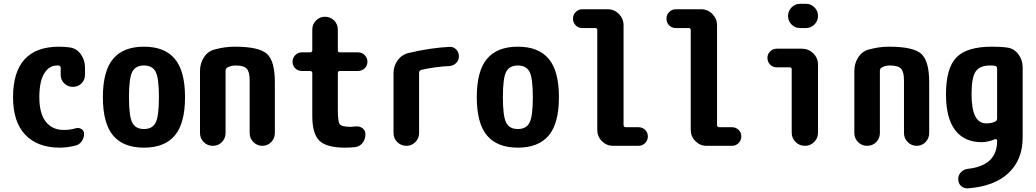

<svg xmlns="http://www.w3.org/2000/svg" viewBox="-20 -780 5540 1027"><path d="M352.5 -526.4Q389.6 -521.5 412.1 -490.2Q434.6 -459 434.6 -419.9V-379.9Q434.6 -352.5 416 -334Q397.5 -315.4 370.1 -315.4Q342.8 -315.4 323.7 -334Q304.7 -352.5 304.7 -379.9V-417Q304.7 -427.7 293.9 -429.7H285.2Q242.2 -429.7 216.3 -386.7Q190.4 -343.8 190.4 -259.8Q190.4 -172.9 225.1 -128.9Q259.8 -85 320.3 -85Q357.4 -85 384.8 -93.8Q401.4 -98.6 415.5 -89.8Q429.7 -81.1 429.7 -64.5Q429.7 -42 417 -23.9Q404.3 -5.9 382.8 -1Q336.9 9.8 299.8 9.8Q181.6 9.8 115.7 -58.6Q49.8 -127 49.8 -259.8Q49.8 -529.3 294.9 -530.3Q327.1 -530.3 352.5 -526.4Z M687.5 -124Q705.1 -89.8 750 -89.8Q794.9 -89.8 812.5 -124Q830.1 -158.2 830.1 -260.3Q830.1 -362.3 812.5 -396Q794.9 -429.7 750 -429.7Q705.1 -429.7 687.5 -396Q669.9 -362.3 669.9 -260.3Q669.9 -158.2 687.5 -124ZM585 -465.3Q639.6 -530.3 750 -530.3Q860.4 -530.3 915 -465.3Q969.7 -400.4 969.7 -260.3Q969.7 -120.1 915 -55.2Q860.4 9.8 750 9.8Q639.6 9.8 585 -55.2Q530.3 -120.1 530.3 -260.3Q530.3 -400.4 585 -465.3Z M1235.4 -530.3Q1365.2 -530.3 1407.7 -492.2Q1450.2 -454.1 1450.2 -339.8V-68.4Q1450.2 -40 1430.7 -20Q1411.1 0 1383.3 0Q1355.5 0 1335.4 -20Q1315.4 -40 1315.4 -68.4V-349.6Q1315.4 -395.5 1299.8 -412.6Q1284.2 -429.7 1240.2 -429.7Q1215.8 -429.7 1196.3 -418.9Q1187.5 -414.1 1186.5 -402.3V-68.4Q1186.5 -40 1167 -20Q1147.5 0 1118.2 0Q1089.8 0 1069.8 -20Q1049.8 -40 1049.8 -68.4V-400.4Q1049.8 -441.4 1071.3 -474.1Q1092.8 -506.8 1128.9 -515.6Q1182.6 -530.3 1235.4 -530.3Z M1797.9 -400.4Q1787.1 -400.4 1787.1 -388.7V-190.4Q1787.1 -129.9 1797.4 -115.7Q1807.6 -101.6 1855.5 -101.6Q1862.3 -101.6 1879.9 -103.5Q1902.3 -106.4 1918.5 -94.7Q1934.6 -83 1934.6 -61.5Q1934.6 -35.2 1919.4 -15.6Q1904.3 3.9 1879.9 6.8Q1853.5 9.8 1825.2 9.8Q1727.5 9.8 1689 -26.9Q1650.4 -63.5 1650.4 -160.2V-388.7Q1650.4 -399.4 1638.7 -400.4H1594.7Q1573.2 -400.4 1559.1 -414.6Q1544.9 -428.7 1544.9 -449.7Q1544.9 -470.7 1559.6 -485.4Q1574.2 -500 1594.7 -500H1638.7Q1649.4 -500 1650.4 -510.7V-622.1Q1650.4 -650.4 1670.4 -670.4Q1690.4 -690.4 1717.8 -690.4Q1747.1 -690.4 1767.1 -670.4Q1787.1 -650.4 1787.1 -622.1V-510.7Q1787.1 -500 1797.9 -500H1894.5Q1916 -500 1930.7 -485.4Q1945.3 -470.7 1945.3 -449.7Q1945.3 -428.7 1930.7 -414.6Q1916 -400.4 1894.5 -400.4Z M2384.8 -529.3Q2406.2 -530.3 2420.4 -515.1Q2434.6 -500 2434.6 -479Q2434.6 -458 2420.4 -443.4Q2406.2 -428.7 2384.8 -426.8Q2305.7 -422.9 2233.4 -406.2Q2222.7 -403.3 2221.7 -391.6V-68.4Q2221.7 -40 2201.7 -20Q2181.6 0 2154.3 0Q2125 0 2105 -20Q2085 -40 2085 -68.4V-389.6Q2085 -427.7 2107.9 -458.5Q2130.9 -489.3 2168 -497.1Q2283.2 -524.4 2384.8 -529.3Z M2687.5 -124Q2705.1 -89.8 2750 -89.8Q2794.9 -89.8 2812.5 -124Q2830.1 -158.2 2830.1 -260.3Q2830.1 -362.3 2812.5 -396Q2794.9 -429.7 2750 -429.7Q2705.1 -429.7 2687.5 -396Q2669.9 -362.3 2669.9 -260.3Q2669.9 -158.2 2687.5 -124ZM2585 -465.3Q2639.6 -530.3 2750 -530.3Q2860.4 -530.3 2915 -465.3Q2969.7 -400.4 2969.7 -260.3Q2969.7 -120.1 2915 -55.2Q2860.4 9.8 2750 9.8Q2639.6 9.8 2585 -55.2Q2530.3 -120.1 2530.3 -260.3Q2530.3 -400.4 2585 -465.3Z M3394.5 -99.6Q3416 -99.6 3430.7 -85.4Q3445.3 -71.3 3445.3 -50.3Q3445.3 -29.3 3430.7 -14.6Q3416 0 3394.5 0H3259.8Q3224.6 0 3199.7 -24.9Q3174.8 -49.8 3174.8 -85V-619.1Q3174.8 -629.9 3164.1 -629.9H3094.7Q3073.2 -629.9 3059.1 -644.5Q3044.9 -659.2 3044.9 -680.2Q3044.9 -701.2 3059.6 -715.8Q3074.2 -730.5 3094.7 -730.5H3230.5Q3265.6 -730.5 3290.5 -705.1Q3315.4 -679.7 3315.4 -644.5V-111.3Q3315.4 -100.6 3326.2 -99.6Z M3894.5 -99.6Q3916 -99.6 3930.7 -85.4Q3945.3 -71.3 3945.3 -50.3Q3945.3 -29.3 3930.7 -14.6Q3916 0 3894.5 0H3759.8Q3724.6 0 3699.7 -24.9Q3674.8 -49.8 3674.8 -85V-619.1Q3674.8 -629.9 3664.1 -629.9H3594.7Q3573.2 -629.9 3559.1 -644.5Q3544.9 -659.2 3544.9 -680.2Q3544.9 -701.2 3559.6 -715.8Q3574.2 -730.5 3594.7 -730.5H3730.5Q3765.6 -730.5 3790.5 -705.1Q3815.4 -679.7 3815.4 -644.5V-111.3Q3815.4 -100.6 3826.2 -99.6Z M4269.5 -519.5Q4304.7 -519.5 4330.1 -494.6Q4355.5 -469.7 4355.5 -434.6V-70.3Q4355.5 -41 4335 -20.5Q4314.5 0 4285.2 0Q4255.9 0 4235.4 -20.5Q4214.8 -41 4214.8 -70.3V-409.2Q4214.8 -419.9 4204.1 -419.9H4134.8Q4113.3 -419.9 4099.1 -434.6Q4085 -449.2 4085 -470.2Q4085 -491.2 4099.6 -505.4Q4114.3 -519.5 4134.8 -519.5ZM4290 -759.8Q4317.4 -759.8 4336.4 -740.7Q4355.5 -721.7 4355.5 -694.8Q4355.5 -668 4336.4 -648.9Q4317.4 -629.9 4290 -629.9H4259.8Q4232.4 -629.9 4213.9 -648.9Q4195.3 -668 4195.3 -694.8Q4195.3 -721.7 4214.4 -740.7Q4233.4 -759.8 4259.8 -759.8Z M4735.4 -530.3Q4865.2 -530.3 4907.7 -492.2Q4950.2 -454.1 4950.2 -339.8V-68.4Q4950.2 -40 4930.7 -20Q4911.1 0 4883.3 0Q4855.5 0 4835.4 -20Q4815.4 -40 4815.4 -68.4V-349.6Q4815.4 -395.5 4799.8 -412.6Q4784.2 -429.7 4740.2 -429.7Q4715.8 -429.7 4696.3 -418.9Q4687.5 -414.1 4686.5 -402.3V-68.4Q4686.5 -40 4667 -20Q4647.5 0 4618.2 0Q4589.8 0 4569.8 -20Q4549.8 -40 4549.8 -68.4V-400.4Q4549.8 -441.4 4571.3 -474.1Q4592.8 -506.8 4628.9 -515.6Q4682.6 -530.3 4735.4 -530.3Z M5313.5 -146.5V-414.1Q5313.5 -425.8 5301.8 -427.7Q5293.9 -429.7 5275.4 -429.7Q5220.7 -429.7 5198.7 -397.5Q5176.8 -365.2 5176.8 -275.4Q5176.8 -120.1 5254.9 -120.1Q5284.2 -120.1 5303.7 -129.9Q5313.5 -134.8 5313.5 -146.5ZM5368.2 -525.4Q5404.3 -520.5 5427.2 -489.7Q5450.2 -459 5450.2 -419.9V-44.9Q5450.2 74.2 5374.5 145.5Q5298.8 216.8 5157.2 227.5Q5134.8 228.5 5120.1 214.4Q5105.5 200.2 5105.5 177.7Q5105.5 156.2 5120.6 140.6Q5135.7 125 5158.2 123Q5313.5 105.5 5313.5 -25.4V-29.3Q5313.5 -33.2 5309.6 -35.2Q5305.7 -37.1 5301.8 -35.2Q5268.6 -20.5 5230.5 -19.5Q5138.7 -19.5 5089.4 -83.5Q5040 -147.5 5040 -275.4Q5040 -415 5095.7 -472.7Q5151.4 -530.3 5285.2 -530.3Q5336.9 -530.3 5368.2 -525.4Z"/></svg>

Font: Rounded-X Mgen+ 1mn bold
Style: Bold
Weight: 700
Designer: [Source Han Sans]
Ryoko NISHIZUKA  (kana & ideographs); Paul D. Hunt (Latin, Greek & Cyrillic); Wenlong ZHANG  (bopomofo
Version: Version 1.059.20150602